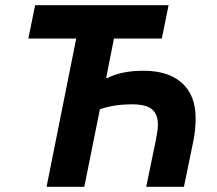

<svg xmlns="http://www.w3.org/2000/svg" viewBox="-20 -718 836 738"><path d="M159 0 273 -570H89L115 -698H628L602 -570H418L388 -418H393Q446 -446 532 -446Q628 -446 680 -398.5Q732 -351 732 -264Q732 -219 723 -175L687 0H542L579 -179Q587 -219 587 -238Q587 -279 564 -298Q541 -317 488 -317Q418 -317 364 -298L304 0Z"/></svg>

Font: Aneliza
Style: Bold Italic
Weight: 700
Italic angle: -11.31°
Designer: Mike Abbink, Paul van der Laan, Pieter van Rosmalen
Foundry: Bold Monday
Version: Version 3.0